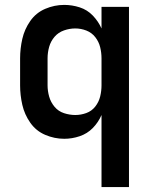

<svg xmlns="http://www.w3.org/2000/svg" viewBox="-20 -558 616 783"><path d="M394 205H506V-530H394V-442Q381 -471 358.5 -494.5Q336 -518 305 -528Q274 -538 242 -538Q202 -538 164.5 -522Q127 -506 103.5 -472.5Q80 -439 71 -399.5Q62 -360 62 -320V-210Q62 -170 71 -130.5Q80 -91 103.5 -57.5Q127 -24 164.5 -8Q202 8 242 8Q274 8 305 -2.5Q336 -13 358.5 -36Q381 -59 394 -89ZM287 -89Q264 -89 241 -96.5Q218 -104 202.5 -122.5Q187 -141 180.5 -164Q174 -187 174 -210V-320Q174 -344 180.5 -367Q187 -390 202.5 -408Q218 -426 241 -434Q264 -442 287 -442Q310 -442 332 -433.5Q354 -425 368.5 -406.5Q383 -388 388.5 -365.5Q394 -343 394 -320V-210Q394 -187 388.5 -164.5Q383 -142 368.5 -123.5Q354 -105 332 -97Q310 -89 287 -89Z"/></svg>

Font: Iosevka Sparkle Semibold
Style: Regular
Weight: 600
Designer: Belleve Invis
Foundry: Belleve Invis
Version: Version 4.5.0; ttfautohint (v1.8.3)